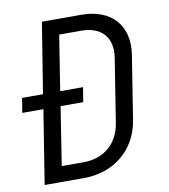

<svg xmlns="http://www.w3.org/2000/svg" viewBox="-82 -800 764 869"><g transform="rotate(-10 300.0 -365.0)"><path d="M53 0H234C373 0 477 -87 498 -220L544 -511C565 -643 489 -730 350 -730H169L117 -406H21L10 -339H107ZM144 -71 186 -339H290L301 -406H196L236 -659H338C431 -659 480 -602 465 -511L419 -220C404 -127 338 -71 245 -71Z"/></g></svg>

Font: JetBrains Mono Light
Style: Italic
Weight: 336
Italic angle: -9°
Monospace: yes
Designer: Philipp Nurullin, Konstantin Bulenkov
Foundry: JetBrains
Version: Version 2.305